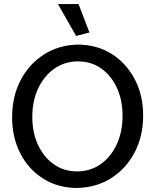

<svg xmlns="http://www.w3.org/2000/svg" viewBox="-20 -917 769 951"><path d="M362 14Q269 14 196 -31Q123 -76 81.5 -155.5Q40 -235 40 -336Q40 -439 82 -519.5Q124 -600 197.5 -647Q271 -694 365 -696Q459 -696 532 -650.5Q605 -605 647 -525.5Q689 -446 689 -345Q689 -242 646.5 -161.5Q604 -81 530.5 -34.5Q457 12 362 14ZM361 -68Q427 -68 478 -103.5Q529 -139 558 -201.5Q587 -264 587 -344Q587 -422 558.5 -483Q530 -544 480.5 -578.5Q431 -613 367 -613Q301 -613 250 -577.5Q199 -542 169.5 -480Q140 -418 140 -338Q140 -260 168.5 -199Q197 -138 247 -103Q297 -68 361 -68ZM357 -739 423 -756 369 -897H267Z"/></svg>

Font: Catamaran Thin Medium
Style: Regular
Weight: 500
Version: Version 2.000